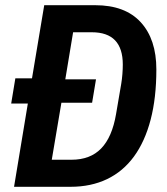

<svg xmlns="http://www.w3.org/2000/svg" viewBox="-20 -718 640 738"><path d="M87 -320H23L39 -417H103L150 -698H346Q461 -698 521 -632.5Q581 -567 581 -451Q581 -342 559 -258Q537 -174 495 -116.5Q453 -59 391.5 -29.5Q330 0 251 0H34ZM255 -104Q327 -104 369 -147.5Q411 -191 426 -279L446 -396Q449 -414 450.5 -433.5Q452 -453 452 -470Q452 -594 333 -594H261L231 -413H349L334 -323H216L179 -104Z"/></svg>

Font: IBM Plex Mono SemiBold
Style: Italic
Weight: 600
Italic angle: -9°
Monospace: yes
Designer: Mike Abbink, Paul van der Laan, Pieter van Rosmalen
Foundry: Bold Monday
Version: Version 2.3